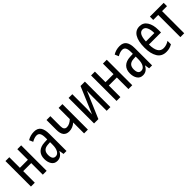

<svg xmlns="http://www.w3.org/2000/svg" viewBox="274 -1699 2861 2861"><g transform="rotate(-45 1704.5 -268.5)"><path d="M146 -314H315V-537H396V0H315V-244H146V0H65V-537H146Z M814 -362V0H752L740 -74H738Q717 -32 687 -11Q657 10 615 10Q556 10 525.5 -35.5Q495 -81 495 -150Q495 -229 541 -273.5Q587 -318 672 -322L733 -325V-360Q733 -422 716 -451Q699 -480 661 -480Q617 -480 560 -447L534 -508Q597 -547 674 -547Q748 -547 781 -500.5Q814 -454 814 -362ZM686 -263Q578 -257 578 -152Q578 -56 643 -56Q685 -56 709.5 -97.5Q734 -139 734 -212V-266Z M1011 -324Q1011 -246 1070 -246Q1100 -246 1129.5 -261Q1159 -276 1185 -301V-537H1265V0H1185V-230Q1157 -204 1122 -190Q1087 -176 1052 -176Q990 -176 960 -214Q930 -252 930 -330V-537H1011Z M1474 -237Q1474 -191 1469 -116L1647 -537H1739V0H1661V-293Q1661 -364 1665 -421L1486 0H1395V-537H1474Z M1950 -314H2119V-537H2200V0H2119V-244H1950V0H1869V-537H1950Z M2618 -362V0H2556L2544 -74H2542Q2521 -32 2491 -11Q2461 10 2419 10Q2360 10 2329.5 -35.5Q2299 -81 2299 -150Q2299 -229 2345 -273.5Q2391 -318 2476 -322L2537 -325V-360Q2537 -422 2520 -451Q2503 -480 2465 -480Q2421 -480 2364 -447L2338 -508Q2401 -547 2478 -547Q2552 -547 2585 -500.5Q2618 -454 2618 -362ZM2490 -263Q2382 -257 2382 -152Q2382 -56 2447 -56Q2489 -56 2513.5 -97.5Q2538 -139 2538 -212V-266Z M3059 -309V-253H2804Q2806 -155 2835 -107Q2864 -59 2923 -59Q2982 -59 3039 -96V-24Q2983 10 2914 10Q2816 10 2770 -65Q2724 -140 2724 -265Q2724 -402 2768 -474Q2812 -546 2896 -546Q2975 -546 3017 -480Q3059 -414 3059 -309ZM2805 -317H2983Q2983 -388 2961 -434Q2939 -480 2896 -480Q2812 -480 2805 -317Z M3295 -467V0H3214V-467H3109V-537H3399V-467Z"/></g></svg>

Font: Noto Sans UI Cond
Style: Regular
Weight: 400
Width: 3
Designer: Monotype Design Team
Foundry: Monotype Imaging Inc.
Version: Version 1.001